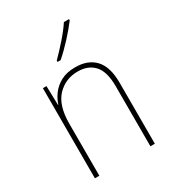

<svg xmlns="http://www.w3.org/2000/svg" viewBox="-184 -869 881 974"><g transform="rotate(-30 256.5 -382.5)"><path d="M278 -538Q352 -538 393 -494Q434 -450 434 -357V0H408V-352Q408 -437 373.5 -475Q339 -513 278 -513Q205 -513 157 -462Q109 -411 109 -305V0H83V-528H104L107 -416H109Q118 -446 139 -474Q160 -502 194 -520Q228 -538 278 -538ZM373 -758Q347 -723 307.5 -680Q268 -637 232 -606H214V-614Q248 -648 284 -689Q320 -730 343 -765H373Z"/></g></svg>

Font: Noto Sans SemiCondensed Thin
Style: Regular
Weight: 100
Width: 4
Designer: Monotype Design Team
Foundry: Monotype Imaging Inc.
Version: Version 2.013; ttfautohint (v1.8.4.7-5d5b)